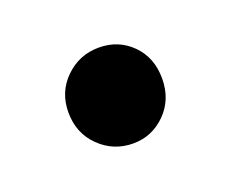

<svg xmlns="http://www.w3.org/2000/svg" viewBox="-42 -191 311 258"><g transform="rotate(-20 113.5 -62.5)"><path d="M46 -63Q46 -92 66 -111.5Q86 -131 114 -131Q142 -131 161 -112Q180 -93 180 -63Q180 -33 160.5 -13.5Q141 6 114 6Q86 6 66 -13.5Q46 -33 46 -63Z"/></g></svg>

Font: CMG Sans Medium
Style: Regular
Weight: 500
Designer: Julieta Ulanovsky
Foundry: Julieta Ulanovsky
Version: Version 7.200